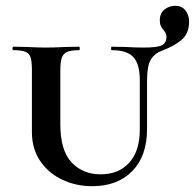

<svg xmlns="http://www.w3.org/2000/svg" viewBox="-20 -629 672 662"><path d="M365 -456Q363 -456 363 -462Q363 -468 365 -468L413 -467Q451 -465 474 -465Q523 -465 538.5 -473Q554 -481 554 -503Q554 -513 545 -524Q538 -532 534.5 -539.5Q531 -547 531 -559Q531 -583 547 -596Q563 -609 584 -609Q607 -609 619.5 -593Q632 -577 632 -554Q632 -514 606.5 -492Q581 -470 540 -455Q513 -445 500 -423.5Q487 -402 487 -352V-184Q487 -91 436 -39Q385 13 298 13Q242 13 194.5 -9.5Q147 -32 118.5 -74Q90 -116 90 -174V-387Q90 -417 85.5 -431Q81 -445 67.5 -450.5Q54 -456 26 -456Q23 -456 23 -462Q23 -468 26 -468L74 -467Q114 -465 138 -465Q165 -465 205 -467L253 -468Q255 -468 255 -462Q255 -456 253 -456Q225 -456 211.5 -450Q198 -444 193 -429.5Q188 -415 188 -385V-200Q188 -111 226.5 -69.5Q265 -28 327 -28Q389 -28 425.5 -68Q462 -108 462 -182V-352Q462 -408 440 -432Q418 -456 365 -456Z"/></svg>

Font: Cormorant SC
Style: Bold
Weight: 700
Designer: Christian Thalmann (Catharsis Fonts)
Foundry: Catharsis Fonts
Version: Version 4.000